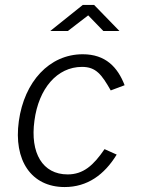

<svg xmlns="http://www.w3.org/2000/svg" viewBox="-20 -745 573 775"><path d="M397 -620H462L360 -725H314L183 -620H254L336 -683ZM314 -526C179 -526 78 -415 56 -256C34 -98 106 10 241 10C332 10 401 -39 451 -121L402 -143C357 -77 316 -41 253 -41C152 -41 101 -127 119 -258C136 -387 210 -475 311 -475C367 -475 390 -445 427 -380L483 -401C455 -474 406 -526 314 -526Z"/></svg>

Font: United Sans ExtraLight
Style: Italic
Weight: 200
Italic angle: -8°
Designer: Pablo Impallari, Rodrigo Fuenzalida (Modified by Dan O. Williams)
Version: Version 1.000;PS 001.000;hotconv 1.0.88;makeotf.lib2.5.64775